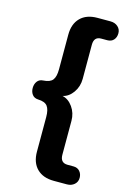

<svg xmlns="http://www.w3.org/2000/svg" viewBox="-132 -766 662 1007"><g transform="rotate(15 199.0 -262.5)"><path d="M267 180Q208 180 175 147Q142 114 142 55V-133Q142 -173 128 -191.5Q114 -210 77 -211Q56 -212 45 -226.5Q34 -241 34 -262Q34 -283 45 -298Q56 -313 77 -314Q114 -316 128 -334Q142 -352 142 -392V-580Q142 -639 175 -672Q208 -705 267 -705H338Q362 -705 378 -691Q394 -677 394 -655Q394 -633 381.5 -619Q369 -605 347 -605H314Q275 -605 275 -561V-376Q275 -334 252 -301.5Q229 -269 196 -262Q229 -255 252 -222.5Q275 -190 275 -148V36Q275 80 315 80H347Q369 80 381.5 94.5Q394 109 394 130Q394 152 378 166Q362 180 338 180Z"/></g></svg>

Font: Chiron GoRound TC SB
Style: Regular
Weight: 500
Designer: Ryoko NISHIZUKA 西塚涼子 (kana, bopomofo & ideographs); Paul D. Hunt (Latin, Greek & Cyrillic); Sandoll Communications 산돌커뮤니
Foundry: Adobe
Version: Version 1.000;hotconv 1.1.1;makeotfexe 2.6.0